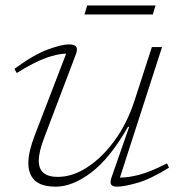

<svg xmlns="http://www.w3.org/2000/svg" viewBox="-20 -688 686 718"><path d="M397.5 -26 463 -213.5H458.5Q391 -95.5 321 -42.8Q251 10 189 10Q134.5 10 110.2 -13.2Q86 -36.5 86 -77.5Q86 -120 110 -182L227.5 -487.5Q196 -487 152.2 -471.5Q108.5 -456 42.5 -415L34 -430.5Q106.5 -484 158.8 -503Q211 -522 237 -522Q259.5 -522 265.2 -512.8Q271 -503.5 263 -483L145.5 -173.5Q125 -120.5 125 -86.5Q125 -26.5 196 -26.5Q251.5 -26.5 307.2 -63Q363 -99.5 409.5 -163.8Q456 -228 483 -311.5L548 -512H586L428.5 -24Q458 -23.5 500 -34.2Q542 -45 604.5 -77L612 -61Q542 -17.5 492.5 -3.8Q443 10 419 10Q400.5 10 395.5 2Q390.5 -6 397.5 -26ZM296 -634 306 -667.5H561.5L551.5 -634Z"/></svg>

Font: Newsreader Caption ExtraLight
Style: Italic
Weight: 275
Italic angle: -17°
Designer: Hugues Gentile
Foundry: Production Type
Version: Version 1.001